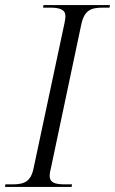

<svg xmlns="http://www.w3.org/2000/svg" viewBox="-34 -734 452 754"><path d="M-14 0H247L249 -10H222C183 -10 161 -16 161 -44C161 -51 163 -64 166 -74L285 -637C297 -694 323 -704 370 -704H396L398 -714H137L135 -704H162C202 -704 223 -696 223 -670C223 -663 221 -651 219 -642L98 -74C87 -20 61 -10 14 -10H-13Z"/></svg>

Font: Noto Serif Display Light
Style: Italic
Weight: 300
Italic angle: -12°
Designer: Monotype Design Team
Foundry: Monotype Imaging Inc.
Version: Version 2.009